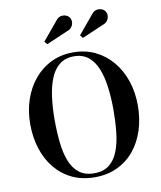

<svg xmlns="http://www.w3.org/2000/svg" viewBox="-104 -1074 980 1166"><g transform="rotate(-10 386.0 -490.5)"><path d="M386.5 10Q308 10 246.5 -19.5Q185 -49 142 -101.5Q99 -154 76.8 -224Q54.5 -294 54.5 -375Q54.5 -456 78.2 -526Q102 -596 145.8 -648.5Q189.5 -701 250.5 -730.5Q311.5 -760 386.5 -760Q461 -760 522 -730.5Q583 -701 627 -648.5Q671 -596 694.5 -526Q718 -456 718 -375Q718 -294 695.8 -224Q673.5 -154 630.8 -101.5Q588 -49 526.2 -19.5Q464.5 10 386.5 10ZM386.5 -14.5Q444 -14.5 479.5 -42.8Q515 -71 534.2 -120.8Q553.5 -170.5 560.5 -236Q567.5 -301.5 567.5 -375Q567.5 -448.5 559 -514Q550.5 -579.5 530.5 -629.2Q510.5 -679 475.2 -707.2Q440 -735.5 386.5 -735.5Q333 -735.5 297.5 -707.2Q262 -679 242 -629.2Q222 -579.5 213.5 -514Q205 -448.5 205 -375Q205 -301.5 212 -236Q219 -170.5 238.2 -120.8Q257.5 -71 293.2 -42.8Q329 -14.5 386.5 -14.5ZM241 -836 226 -854 320 -967Q333.5 -985.5 350.5 -989.2Q367.5 -993 382.8 -987.2Q398 -981.5 405 -970Q413.5 -957 412.2 -941Q411 -925 401 -911.8Q391 -898.5 373 -893ZM461 -836 446 -854 540 -967Q553.5 -985.5 570.5 -989.2Q587.5 -993 602.8 -987.2Q618 -981.5 625 -970Q633.5 -957 632.2 -941Q631 -925 621 -911.8Q611 -898.5 593 -893Z"/></g></svg>

Font: Bodoni Moda 9pt SemiBold
Style: Regular
Weight: 600
Designer: Owen Earl
Foundry: indestructible type
Version: Version 2.005